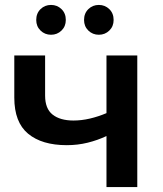

<svg xmlns="http://www.w3.org/2000/svg" viewBox="-20 -759 661 779"><path d="M251 -170Q150 -170 94 -216.5Q38 -263 38 -363V-534H163V-371Q163 -318 193.5 -294Q224 -270 278 -270Q311 -270 345 -278Q379 -286 412 -300V-534H537V0H412V-207Q376 -190 335.5 -180Q295 -170 251 -170ZM381 -618Q356 -618 338.5 -635Q321 -652 321 -678Q321 -705 338.5 -722Q356 -739 381 -739Q406 -739 423.5 -722Q441 -705 441 -678Q441 -652 423.5 -635Q406 -618 381 -618ZM187 -618Q162 -618 144.5 -635Q127 -652 127 -678Q127 -705 144.5 -722Q162 -739 187 -739Q212 -739 229.5 -722Q247 -705 247 -678Q247 -652 229.5 -635Q212 -618 187 -618Z"/></svg>

Font: Montserrat SemiBold
Style: Regular
Weight: 600
Designer: Julieta Ulanovsky
Foundry: Julieta Ulanovsky
Version: Version 9.000; ttfautohint (v1.8.4.7-5d5b)